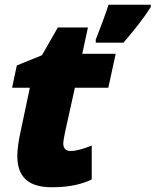

<svg xmlns="http://www.w3.org/2000/svg" viewBox="-20 -780 656 810"><path d="M384 -600H501C546 -653 582 -697 616 -750V-760H438C424 -717 401 -656 384 -613ZM200 10C272 10 326 -3 367 -23V-166C335 -153 303 -143 278 -143C260 -143 247 -152 247 -174C247 -185 251 -206 255 -225L296 -410H437L468 -553H327L351 -664H224L157 -547L51 -504L31 -410H106L65 -216C59 -189 53 -150 53 -123C53 -29 104 10 200 10Z"/></svg>

Font: Noto Sans UI Black
Style: Italic
Weight: 900
Italic angle: -372°
Designer: Monotype Design Team
Foundry: Monotype Imaging Inc.
Version: Version 1.901